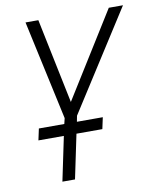

<svg xmlns="http://www.w3.org/2000/svg" viewBox="-81 -777 685 840"><g transform="rotate(-10 261.5 -357.0)"><path d="M128 0 169 -196H56L67 -247H180L186 -272L90 -714H147L225 -337L460 -714H523L241 -273L236 -247H351L340 -196H225L184 0Z"/></g></svg>

Font: Noto Sans SemiCondensed Light
Style: Italic
Weight: 300
Width: 4
Italic angle: -12°
Designer: Monotype Design Team
Foundry: Monotype Imaging Inc.
Version: Version 2.013; ttfautohint (v1.8.4.7-5d5b)